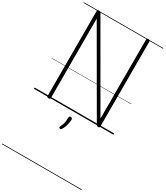

<svg xmlns="http://www.w3.org/2000/svg" viewBox="-523 -1620 2349 2725"><g transform="rotate(30 651.5 -257.5)"><path d="M247 14Q219 14 219 -5V-1404Q219 -1414 226 -1418.5Q233 -1423 246 -1423Q258 -1423 265 -1419.5Q272 -1416 277 -1408L1029 -106V-1404Q1029 -1414 1036 -1418.5Q1043 -1423 1057 -1423Q1084 -1423 1084 -1404V-5Q1084 5 1077.5 9.5Q1071 14 1058 14Q1046 14 1040 10.5Q1034 7 1029 -3L274 -1308V-5Q274 5 267.5 9.5Q261 14 247 14ZM598 305Q588 301 586.5 294.5Q585 288 591 275Q604 249 612 224.5Q620 200 623.5 171.5Q627 143 627 108Q627 97 633 90.5Q639 84 652 84Q667 84 674.5 92Q682 100 682 111Q682 138 675.5 171Q669 204 657.5 236Q646 268 630 292Q624 302 617 305.5Q610 309 598 305ZM0 898H1303V908H0ZM0 -20H1303V0H0ZM0 -505H1303V-500H0ZM0 -1418H1303V-1408H0Z"/></g></svg>

Font: Playwrite FR Trad Guides
Style: Regular
Weight: 400
Designer: Veronika Burian, José Scaglione
Foundry: TypeTogether
Version: Version 1.003